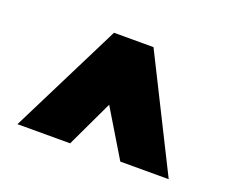

<svg xmlns="http://www.w3.org/2000/svg" viewBox="-65 -705 599 507"><g transform="rotate(20 234.5 -452.0)"><path d="M447 -295H311L232 -426L170 -295H22L179 -609H290Z"/></g></svg>

Font: Tajawal Black
Style: Regular
Weight: 900
Designer: Boutros Fonts
Foundry: Created by Boutros International 2017
Version: Version 1.700